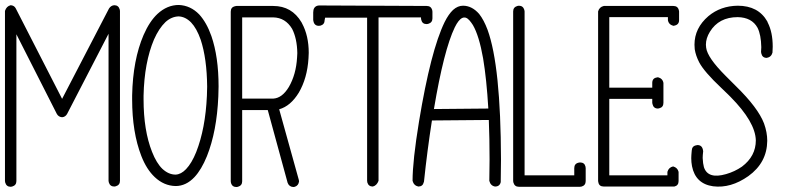

<svg xmlns="http://www.w3.org/2000/svg" viewBox="-20 -752 3180 773"><path d="M440 -731Q457 -731 462 -714Q463 -710 463 -708V-24Q463 -7 446 -2Q443 -1 440 -1Q423 -1 418 -18Q417 -21 417 -24V-616L250 -293Q243 -281 230 -280Q216 -281 209 -293L46 -614V-23Q46 -6 29 -1Q26 0 23 0Q6 0 1 -17Q0 -20 0 -23V-708Q6 -727 23 -731Q37 -730 43 -719L230 -354L419 -718Q427 -730 440 -731Z M699 -686Q670 -685 646 -663Q620 -638 600 -593Q561 -501 558 -367Q558 -359 558 -352Q558 -227 592 -141Q610 -95 634 -72Q659 -49 687 -49Q709 -50 729 -71Q752 -95 770 -140Q807 -234 813 -366Q814 -385 814 -403Q813 -516 788 -592Q772 -638 749 -662Q726 -685 699 -686ZM700 -732Q747 -730 782 -694Q812 -661 831 -607Q860 -523 860 -404Q860 -384 859 -364Q853 -223 813 -123Q791 -69 763 -39Q729 -3 687 -3Q640 -4 603 -39Q570 -70 549 -124Q512 -219 512 -352Q512 -360 512 -368Q515 -511 558 -611Q582 -666 614 -696Q653 -732 700 -732Z M955 -682V-355H1080Q1116 -357 1143 -402Q1172 -452 1176 -520Q1177 -529 1177 -538Q1176 -597 1156 -636Q1129 -681 1080 -682ZM932 -728H1080Q1155 -728 1194 -662Q1195 -659 1196 -658Q1223 -608 1223 -539Q1223 -528 1222 -517Q1217 -437 1183 -379Q1150 -325 1104 -312L1183 -28Q1184 -24 1184 -22Q1182 -5 1167 0Q1163 1 1161 1Q1144 0 1138 -16L1058 -309H955V-22Q955 -5 938 0Q935 1 932 1Q915 1 910 -15Q909 -19 909 -22V-332V-705Q909 -723 926 -727Q929 -728 932 -728Z M1698 -728Q1715 -728 1720 -712Q1721 -708 1721 -705V-678Q1721 -661 1704 -656Q1700 -655 1698 -655Q1680 -655 1676 -672Q1675 -675 1675 -678V-682H1504V-24Q1497 -5 1481 -1Q1464 -1 1459 -17Q1458 -21 1458 -24V-681H1289Q1287 -672 1287 -671Q1287 -654 1271 -649Q1267 -649 1264 -648Q1246 -648 1242 -666Q1242 -669 1241 -670Q1241 -702 1241 -702Q1241 -724 1258 -729Q1261 -729 1264 -730Z M1641 -24Q1646 -5 1664 -1Q1682 -1 1686 -18Q1687 -20 1687 -21Q1700 -145 1719 -267L1948 -269Q1951 -195 1951 -110Q1951 -88 1950 -24Q1955 -4 1973 -1Q1992 -1 1996 -19Q1996 -21 1996 -23Q1997 -90 1997 -110Q1996 -486 1943 -632Q1928 -672 1909 -696Q1880 -729 1844 -729Q1823 -729 1804 -712Q1786 -695 1770 -663Q1714 -548 1667 -263Q1641 -104 1641 -24ZM1946 -315 1727 -313Q1767 -551 1811 -642Q1841 -703 1870 -670Q1877 -662 1884 -651Q1909 -608 1925 -517Q1939 -434 1946 -315Z M2069 -729Q2086 -729 2091 -712Q2092 -709 2092 -706V-46H2292V-75Q2292 -93 2309 -97Q2313 -98 2315 -98Q2333 -98 2337 -82Q2338 -78 2338 -75V-23Q2338 -6 2322 -1Q2318 0 2315 0H2069Q2052 0 2047 -17Q2046 -20 2046 -23V-706Q2046 -723 2063 -728Q2066 -729 2069 -729Z M2411 -728H2691Q2709 -728 2713 -711Q2714 -708 2714 -706V-671Q2714 -653 2696 -649Q2693 -648 2691 -648Q2672 -653 2669 -671V-683H2433V-399H2606V-418Q2606 -437 2624 -440Q2627 -441 2629 -441Q2648 -436 2651 -418V-338Q2651 -320 2634 -316Q2631 -316 2629 -315Q2611 -315 2607 -333Q2606 -336 2606 -338V-354H2433V-46H2667V-60Q2672 -78 2690 -82Q2708 -77 2712 -60V-23Q2712 -5 2695 -1Q2692 -1 2690 -1H2411Q2392 -1 2389 -18Q2388 -21 2388 -23V-706Q2393 -724 2411 -728Z M3071 -661Q3091 -622 3091 -564Q3091 -552 3090 -540Q3085 -522 3067 -519Q3049 -519 3045 -537Q3044 -540 3044 -543Q3045 -553 3045 -562Q3044 -612 3030 -640Q3007 -682 2950 -683Q2874 -683 2838 -624Q2822 -598 2822 -572Q2822 -568 2823 -560Q2828 -520 2901 -447Q2904 -444 2943 -405Q3032 -318 3056 -255Q3069 -219 3069 -185Q3068 -97 2993 -43Q2922 7 2851 -2Q2780 -12 2766 -83Q2763 -99 2763 -115Q2763 -125 2765 -146Q2766 -164 2783 -167Q2786 -168 2788 -168Q2806 -168 2810 -149Q2811 -146 2811 -143Q2809 -126 2809 -116Q2810 -93 2814 -79Q2830 -30 2903 -51Q2938 -61 2967 -81Q3023 -123 3023 -187Q3021 -261 2921 -362Q2916 -367 2911 -372Q2902 -381 2884 -398Q2815 -463 2795 -501Q2781 -528 2777 -554Q2776 -564 2776 -572Q2776 -639 2832 -687Q2881 -728 2950 -729Q3033 -729 3069 -666Q3070 -663 3071 -661Z"/></svg>

Font: Santa Chrismast Display
Style: Regular
Weight: 400
Designer: MUHAMMAD YONI
Version: Version 001.000